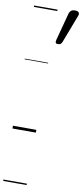

<svg xmlns="http://www.w3.org/2000/svg" viewBox="-132 -947 588 1367"><g transform="rotate(10 162.0 -263.0)"><path d="M214 -648Q200 -648 197.5 -655Q195 -662 197 -672L251 -875Q254 -888 264 -896.5Q274 -905 293 -905Q314 -905 320.5 -895.5Q327 -886 322 -873L245 -671Q241 -660 234.5 -654Q228 -648 214 -648ZM0 369H169V379H0ZM0 -20H169V0H0ZM0 -505H169V-500H0ZM0 -889H169V-879H0Z"/></g></svg>

Font: Playwrite HR Guides
Style: Regular
Weight: 400
Designer: Veronika Burian, José Scaglione
Foundry: TypeTogether
Version: Version 1.003